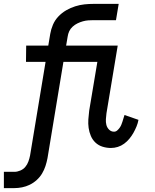

<svg xmlns="http://www.w3.org/2000/svg" viewBox="-31 -755 801 990"><path d="M-11 215V131H43Q58 131 73.5 124.5Q89 118 99.5 105.5Q110 93 115.5 77.5Q121 62 124 47L204 -436H103L104 -520H218L228 -580Q232 -604 242 -627.5Q252 -651 270 -670Q288 -689 310.5 -702Q333 -715 357 -722.5Q381 -730 404.5 -732.5Q428 -735 452 -735H581L567 -651H451Q438 -651 424 -650Q410 -649 396 -645Q382 -641 368.5 -634.5Q355 -628 343.5 -617.5Q332 -607 326 -594Q320 -581 318 -567L310 -520H489V-436H296L214 60Q210 81 203.5 101Q197 121 186 139.5Q175 158 158.5 173Q142 188 122.5 197.5Q103 207 82.5 211Q62 215 42 215ZM541 8Q519 8 498 1.5Q477 -5 461.5 -19.5Q446 -34 437.5 -54Q429 -74 426 -95.5Q423 -117 424.5 -139.5Q426 -162 429 -185L471 -436H365L366 -520H576L518 -171Q516 -156 515 -140.5Q514 -125 517.5 -111Q521 -97 531.5 -86.5Q542 -76 557 -76Q566 -76 573 -82Q580 -88 585.5 -95.5Q591 -103 594.5 -111.5Q598 -120 600.5 -128Q603 -136 605.5 -144.5Q608 -153 611 -162L683 -137Q680 -120 673 -103Q666 -86 657 -70Q648 -54 636 -39.5Q624 -25 609 -14Q594 -3 576.5 2.5Q559 8 541 8Z"/></svg>

Font: Iosevka Custom Medium
Style: Italic
Weight: 500
Italic angle: -9°
Designer: Belleve Invis
Foundry: Belleve Invis
Version: Version 27.0.1